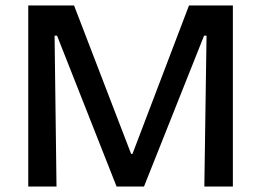

<svg xmlns="http://www.w3.org/2000/svg" viewBox="-20 -680 952 700"><path d="M83 0V-660H250L458 -119H463L669 -660H829V0H725L733 -550H724L505 0H405L188 -550H179L186 0Z"/></svg>

Font: Bricolage Grotesque 12pt Medium
Style: Regular
Weight: 500
Designer: Mathieu Triay
Foundry: Atelier Triay
Version: Version 1.001; ttfautohint (v1.8.4.7-5d5b);gftools[0.9.33.de